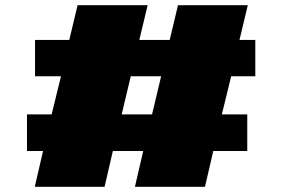

<svg xmlns="http://www.w3.org/2000/svg" viewBox="-20 -720 1088 740"><path d="M115 -426V-566H247L279 -700H549L517 -566H634L666 -700H935L903 -566H964V-426H871L835 -279H933V-138H802L770 0H500L532 -138H415L383 0H114L146 -138H84V-279H179L215 -426ZM484 -426 449 -279H566L601 -426Z"/></svg>

Font: Georama Extra Expanded ExtraBold
Style: Regular
Weight: 800
Width: 8
Designer: Jean-Baptiste Levee
Foundry: Production Type
Version: Version 1.000